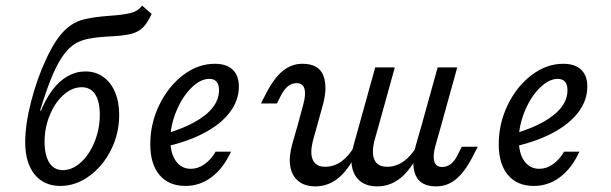

<svg xmlns="http://www.w3.org/2000/svg" viewBox="-20 -654 2188 687"><path d="M70.2 -145.2Q70.2 -208.1 91.1 -289.9Q112.1 -371.8 145.2 -442.7Q178.2 -513.7 212.1 -546Q241.9 -575 279 -584.3Q316.1 -593.5 373.4 -597.6Q420.2 -600.8 446.8 -607.3Q473.4 -613.7 488.7 -633.9L522.6 -604Q507.3 -571 490.7 -554.8Q474.2 -538.7 447.2 -532.3Q420.2 -525.8 369.4 -523.4Q320.2 -521 289.5 -513.7Q258.9 -506.5 238.7 -490.7Q218.5 -475 200 -446.8Q179.8 -415.3 161.7 -369.8Q143.5 -324.2 123.4 -258.1H131.5L123.4 -250Q141.9 -297.6 166.9 -331Q191.9 -364.5 222.2 -381.5Q252.4 -398.4 285.5 -398.4Q321.8 -398.4 349.2 -379Q376.6 -359.7 391.5 -324.6Q406.5 -289.5 406.5 -242.7Q406.5 -176.6 377.4 -118.1Q348.4 -59.7 299.6 -24.2Q250.8 11.3 196 11.3Q137.1 11.3 103.6 -30.2Q70.2 -71.8 70.2 -145.2ZM337.1 -243.5Q337.1 -291.1 320.6 -316.5Q304 -341.9 272.6 -341.9Q237.9 -341.9 207.3 -314.5Q176.6 -287.1 158.1 -241.9Q139.5 -196.8 139.5 -146.8Q139.5 -98.4 156.5 -71.8Q173.4 -45.2 204.8 -45.2Q238.7 -45.2 269.4 -73Q300 -100.8 318.5 -146.8Q337.1 -192.7 337.1 -243.5Z M517.7 -137.9Q517.7 -212.1 550 -278.6Q582.3 -345.2 635.5 -385.5Q688.7 -425.8 748.4 -425.8Q790.3 -425.8 812.5 -404.8Q834.7 -383.9 834.7 -344.4Q834.7 -295.2 802.8 -252.8Q771 -210.5 711.3 -178.6Q651.6 -146.8 570.2 -129L571 -175Q633.9 -193.5 676.6 -217.3Q719.4 -241.1 741.5 -269.8Q763.7 -298.4 763.7 -331.5Q763.7 -351.6 754.8 -361.7Q746 -371.8 729 -371.8Q696.8 -371.8 664.1 -339.1Q631.5 -306.5 610.5 -255.2Q589.5 -204 589.5 -154Q589.5 -105.6 609.3 -77.8Q629 -50 662.9 -50Q687.9 -50 711.3 -66.1Q734.7 -82.3 751.6 -111.3H806.5Q779 -51.6 737.1 -20.2Q695.2 11.3 643.5 11.3Q583.9 11.3 550.8 -27.8Q517.7 -66.9 517.7 -137.9Z M1041.1 -356.5Q1024.2 -356.5 1010.5 -345.6Q996.8 -334.7 985.5 -312.9L971 -283.9H913.7L931.5 -318.5Q960.5 -375 991.9 -400.4Q1023.4 -425.8 1062.1 -425.8Q1120.2 -425.8 1136.7 -384.3Q1153.2 -342.7 1134.7 -276.6L1115.3 -206.5H1045.2L1065.3 -280.6Q1075 -316.1 1069.4 -336.3Q1063.7 -356.5 1041.1 -356.5ZM1143.5 -57.3Q1174.2 -57.3 1200.8 -75.8Q1227.4 -94.4 1247.6 -129.8V-91.1Q1220.2 -38.7 1185.5 -12.9Q1150.8 12.9 1108.1 12.9Q1071 12.9 1047.6 -6Q1024.2 -25 1018.5 -59.3Q1012.9 -93.5 1025.8 -138.7L1045.2 -206.5H1115.3L1101.6 -157.3Q1087.9 -108.9 1098.8 -83.1Q1109.7 -57.3 1143.5 -57.3ZM1322.6 -412.9H1392.7L1335.5 -206.5H1265.3ZM1365.3 -57.3Q1396 -57.3 1423 -75.8Q1450 -94.4 1471 -129.8V-91.1Q1442.7 -38.7 1407.7 -12.9Q1372.6 12.9 1329.8 12.9Q1291.9 12.9 1268.5 -6Q1245.2 -25 1239.1 -59.7Q1233.1 -94.4 1246.8 -140.3L1265.3 -206.5H1335.5L1321.8 -158.1Q1308.1 -108.9 1319.4 -83.1Q1330.6 -57.3 1365.3 -57.3ZM1546 -412.9H1616.1L1558.9 -206.5H1488.7ZM1562.1 -56.5Q1579 -56.5 1593.1 -67.3Q1607.3 -78.2 1617.7 -100L1632.3 -129H1689.5L1671.8 -94.4Q1642.7 -37.9 1611.3 -12.5Q1579.8 12.9 1541.1 12.9Q1483.1 12.9 1466.5 -28.6Q1450 -70.2 1468.5 -136.3L1488.7 -206.5H1558.9L1537.9 -132.3Q1528.2 -96.8 1533.9 -76.6Q1539.5 -56.5 1562.1 -56.5Z M1764.5 -137.9Q1764.5 -212.1 1796.8 -278.6Q1829 -345.2 1882.3 -385.5Q1935.5 -425.8 1995.2 -425.8Q2037.1 -425.8 2059.3 -404.8Q2081.5 -383.9 2081.5 -344.4Q2081.5 -295.2 2049.6 -252.8Q2017.7 -210.5 1958.1 -178.6Q1898.4 -146.8 1816.9 -129L1817.7 -175Q1880.6 -193.5 1923.4 -217.3Q1966.1 -241.1 1988.3 -269.8Q2010.5 -298.4 2010.5 -331.5Q2010.5 -351.6 2001.6 -361.7Q1992.7 -371.8 1975.8 -371.8Q1943.5 -371.8 1910.9 -339.1Q1878.2 -306.5 1857.3 -255.2Q1836.3 -204 1836.3 -154Q1836.3 -105.6 1856 -77.8Q1875.8 -50 1909.7 -50Q1934.7 -50 1958.1 -66.1Q1981.5 -82.3 1998.4 -111.3H2053.2Q2025.8 -51.6 1983.9 -20.2Q1941.9 11.3 1890.3 11.3Q1830.6 11.3 1797.6 -27.8Q1764.5 -66.9 1764.5 -137.9Z"/></svg>

Font: Playfair Micro SmCond SmLight
Style: Italic
Weight: 360
Width: 4
Italic angle: -15.6°
Designer: Claus Eggers Sørensen
Foundry: Claus Eggers Sørensen
Version: Version 2.203;Glyphs 3.3 (3326)